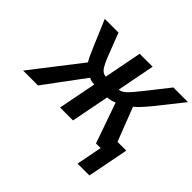

<svg xmlns="http://www.w3.org/2000/svg" viewBox="-235 -945 1401 1401"><g transform="rotate(45 465.0 -244.5)"><path d="M397 -295.4Q361.3 -295.4 341.3 -309.6L111.8 0H-42L251 -377.4Q237.3 -392.6 196.8 -489.3L112.8 -688H254.4L315.4 -529.8Q345.2 -452.1 365.7 -424.3Q387.2 -395.5 416 -395.5L472.7 -688H606.4L549.8 -395.5Q573.2 -395.5 601.6 -420.4Q615.7 -433.1 639.2 -460.4Q662.6 -487.8 695.8 -529.8L820.3 -688H971.7L813.5 -489.3Q781.2 -449.2 752.7 -418.9Q724.1 -388.7 711.4 -380.9L813 -119.1H903.3L841.3 199.2H719.2L757.8 0H710L600.6 -312.5Q589.8 -306.6 567.6 -301Q545.4 -295.4 530.3 -295.4L472.7 0H339.4Z"/></g></svg>

Font: Arimo
Style: Bold Italic
Weight: 700
Italic angle: -12°
Designer: Steve Matteson
Foundry: Monotype Imaging Inc.
Version: Version 1.33